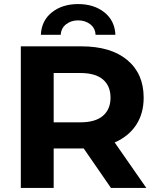

<svg xmlns="http://www.w3.org/2000/svg" viewBox="-20 -929 775 949"><path d="M82.9 0V-700H381.6Q528.1 -700 609.1 -632.3Q690.1 -564.6 690.1 -446.3Q690.1 -368.3 653.2 -311.9Q616.3 -255.5 548.1 -225.4Q479.9 -195.3 385.6 -195.3H172.9L245.3 -265.8V0ZM528.5 0 352.9 -254.4H526.2L703.3 0ZM245.3 -248.2 172.9 -324.4H377.2Q451.5 -324.4 488.9 -356.7Q526.3 -388.9 526.3 -446.3Q526.3 -504.2 488.9 -536.1Q451.5 -568.1 377.2 -568.1H172.9L245.3 -644.9ZM181.9 -757Q185.3 -827.6 236.8 -868.2Q288.3 -908.9 366.2 -908.9Q444.1 -908.9 495.6 -868.2Q547.1 -827.6 550.5 -757H452.3Q450.9 -789.8 426.2 -809Q401.4 -828.3 366.2 -828.3Q331 -828.3 306.6 -809Q282.1 -789.8 280.1 -757Z"/></svg>

Font: Montserrat Alternates Thin
Style: Regular
Weight: 100
Designer: Julieta Ulanovsky
Foundry: Julieta Ulanovsky
Version: Version 9.000